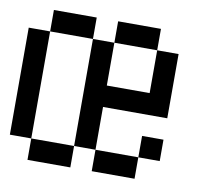

<svg xmlns="http://www.w3.org/2000/svg" viewBox="-69 -744 804 736"><g transform="rotate(10 333.5 -375.5)"><path d="M0 -166.7V-583.3H83.3V-166.7ZM333.3 -166.7H500V-83.3H333.3ZM333.3 -416.7H500V-583.3H583.3V-333.3H333.3V-166.7H250V-583.3H333.3ZM333.3 -583.3V-666.7H500V-583.3ZM500 -166.7V-250H583.3V-166.7ZM83.3 -166.7H250V-83.3H83.3ZM83.3 -583.3V-666.7H250V-583.3Z"/></g></svg>

Font: Galmuri11 Condensed
Style: Regular
Weight: 400
Width: 3
Designer: Lee Minseo (quiple)
Version: Version 2.399;hotconv 1.1.1;makeotfexe 2.6.0 DEVELOPMENT